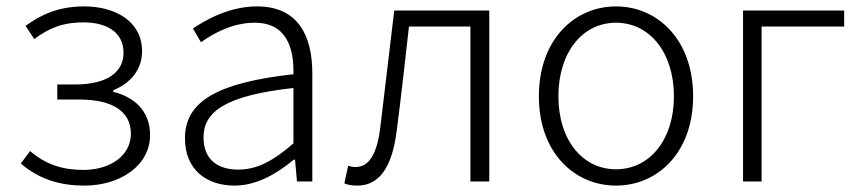

<svg xmlns="http://www.w3.org/2000/svg" viewBox="-20 -567 2686 600"><path d="M244 13C356 13 449 -50 449 -145C449 -223 396 -265 334 -280V-285C390 -308 424 -351 424 -407C424 -500 341 -547 243 -547C163 -547 107 -521 60 -486L87 -445C131 -477 172 -497 241 -497C313 -497 366 -467 366 -402C366 -342 316 -303 214 -303H159V-256H228C330 -256 389 -220 389 -149C389 -79 322 -36 241 -36C179 -36 125 -51 74 -95L45 -56C105 -5 170 13 244 13Z M713 13C782 13 845 -24 898 -68H902L908 0H956V-338C956 -456 911 -547 783 -547C697 -547 623 -505 583 -478L608 -435C646 -462 706 -496 776 -496C877 -496 899 -414 897 -335C663 -309 558 -252 558 -135C558 -35 627 13 713 13ZM725 -37C665 -37 616 -64 616 -138C616 -219 687 -269 897 -292V-119C835 -65 784 -37 725 -37Z M1097 13C1164 13 1206 -43 1220 -161C1234 -269 1246 -376 1258 -484H1450V0H1509V-534H1212C1198 -413 1183 -294 1169 -174C1159 -85 1133 -45 1091 -45C1082 -45 1075 -47 1068 -49L1056 6C1068 11 1079 13 1097 13Z M1905 13C2034 13 2146 -89 2146 -266C2146 -444 2034 -547 1905 -547C1776 -547 1664 -444 1664 -266C1664 -89 1776 13 1905 13ZM1905 -38C1800 -38 1725 -130 1725 -266C1725 -403 1800 -496 1905 -496C2010 -496 2086 -403 2086 -266C2086 -130 2010 -38 1905 -38Z M2302 0H2360V-484H2618V-534H2302Z"/></svg>

Font: Noto Sans KR Light
Style: Regular
Weight: 300
Designer: Ryoko NISHIZUKA 西塚涼子 (kana, bopomofo & ideographs); Paul D. Hunt (Latin, Greek & Cyrillic); Sandoll Communications 산돌커뮤니
Foundry: Adobe
Version: Version 2.004;hotconv 1.0.118;makeotfexe 2.5.65603